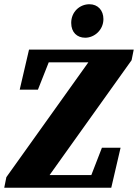

<svg xmlns="http://www.w3.org/2000/svg" viewBox="-29 -886 651 906"><path d="M64 -463H150L201 -592H388L1 -50L-9 0H496L540 -189H452L402 -60H205L592 -602L602 -652H108ZM373 -708C417 -708 459 -745 459 -796C459 -837 433 -866 393 -866C347 -866 307 -830 307 -778C307 -733 335 -708 373 -708Z"/></svg>

Font: Source Serif Pro Black
Style: Italic
Weight: 900
Italic angle: -12°
Designer: Frank Grießhammer
Foundry: Adobe Systems Incorporated
Version: Version 3.001;hotconv 1.0.111;makeotfexe 2.5.65597